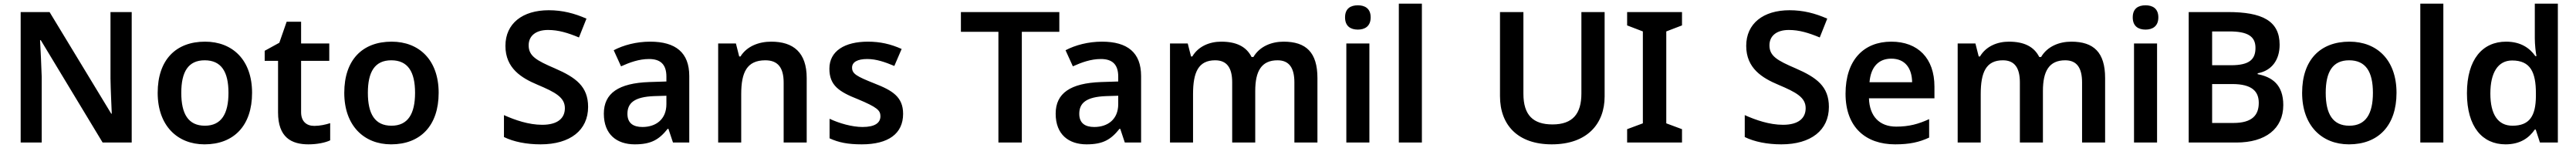

<svg xmlns="http://www.w3.org/2000/svg" viewBox="-20 -831 14083 810"><path d="M700 -51V-765H584V-402C585 -337 589 -262 591 -209H588L251 -765H93V-51H208V-411C206 -481 202 -551 199 -611H203L541 -51Z M1358 -323C1358 -503 1251 -603 1101 -603C941 -603 842 -503 842 -323C842 -143 950 -41 1098 -41C1258 -41 1358 -143 1358 -323ZM971 -323C971 -438 1009 -501 1099 -501C1190 -501 1229 -438 1229 -323C1229 -208 1190 -143 1100 -143C1009 -143 971 -208 971 -323Z M1698 -142C1656 -142 1626 -166 1626 -217V-498H1780V-593H1626V-712H1547L1507 -597L1427 -553V-498H1500V-216C1500 -79 1573 -41 1666 -41C1713 -41 1758 -50 1785 -63V-157C1760 -149 1729 -142 1698 -142Z M2378 -323C2378 -503 2271 -603 2121 -603C1961 -603 1862 -503 1862 -323C1862 -143 1970 -41 2118 -41C2278 -41 2378 -143 2378 -323ZM1991 -323C1991 -438 2029 -501 2119 -501C2210 -501 2249 -438 2249 -323C2249 -208 2210 -143 2120 -143C2029 -143 1991 -208 1991 -323Z M3195 -246C3195 -358 3128 -407 3013 -457C2913 -500 2870 -524 2870 -583C2870 -633 2907 -667 2976 -667C3033 -667 3085 -651 3145 -626L3186 -729C3120 -758 3055 -775 2980 -775C2836 -775 2743 -702 2743 -580C2743 -457 2831 -404 2919 -367C3016 -326 3068 -298 3068 -239C3068 -185 3030 -148 2944 -148C2870 -148 2795 -174 2735 -201V-81C2788 -55 2858 -41 2935 -41C3098 -41 3195 -119 3195 -246Z M3534 -603C3459 -603 3388 -584 3335 -556L3375 -468C3424 -490 3474 -508 3528 -508C3588 -508 3623 -481 3623 -412V-385L3529 -382C3362 -376 3281 -321 3281 -209C3281 -94 3353 -41 3450 -41C3540 -41 3583 -67 3630 -126H3634L3659 -51H3748V-415C3748 -543 3674 -603 3534 -603ZM3557 -305 3623 -307V-261C3623 -178 3566 -136 3492 -136C3443 -136 3410 -156 3410 -208C3410 -266 3446 -301 3557 -305Z M4196 -603C4128 -603 4063 -578 4028 -522H4021L4003 -593H3906V-51H4032V-316C4032 -435 4063 -501 4164 -501C4233 -501 4264 -460 4264 -379V-51H4390V-404C4390 -544 4317 -603 4196 -603Z M4917 -208C4917 -301 4858 -336 4761 -374C4663 -413 4638 -427 4638 -461C4638 -491 4667 -508 4721 -508C4771 -508 4819 -491 4869 -470L4909 -563C4849 -590 4791 -603 4725 -603C4598 -603 4514 -552 4514 -455C4514 -364 4566 -329 4670 -288C4775 -244 4793 -227 4793 -195C4793 -159 4764 -136 4695 -136C4638 -136 4568 -156 4515 -181V-74C4565 -51 4615 -41 4691 -41C4836 -41 4917 -99 4917 -208Z M5566 -51V-657H5771V-765H5233V-657H5438V-51Z M6004 -603C5929 -603 5858 -584 5805 -556L5845 -468C5894 -490 5944 -508 5998 -508C6058 -508 6093 -481 6093 -412V-385L5999 -382C5832 -376 5751 -321 5751 -209C5751 -94 5823 -41 5920 -41C6010 -41 6053 -67 6100 -126H6104L6129 -51H6218V-415C6218 -543 6144 -603 6004 -603ZM6027 -305 6093 -307V-261C6093 -178 6036 -136 5962 -136C5913 -136 5880 -156 5880 -208C5880 -266 5916 -301 6027 -305Z M6997 -603C6931 -603 6866 -577 6832 -519H6822C6793 -577 6737 -603 6656 -603C6593 -603 6531 -578 6498 -522H6491L6473 -593H6376V-51H6502V-316C6502 -435 6531 -501 6623 -501C6687 -501 6716 -460 6716 -380V-51H6842V-333C6842 -442 6876 -501 6964 -501C7027 -501 7056 -460 7056 -380V-51H7182V-404C7182 -544 7120 -603 6997 -603Z M7403 -802C7364 -802 7333 -785 7333 -736C7333 -687 7364 -669 7403 -669C7441 -669 7473 -687 7473 -736C7473 -785 7441 -802 7403 -802ZM7466 -593H7340V-51H7466Z M7753 -51V-811H7627V-51Z M8752 -303V-765H8625V-319C8625 -209 8578 -150 8467 -150C8361 -150 8308 -201 8308 -318V-765H8180V-305C8180 -146 8278 -41 8463 -41C8658 -41 8752 -155 8752 -303Z M9175 -51V-124L9089 -156V-659L9175 -692V-765H8875V-692L8961 -659V-156L8875 -124V-51Z M9978 -246C9978 -358 9911 -407 9796 -457C9696 -500 9653 -524 9653 -583C9653 -633 9690 -667 9759 -667C9816 -667 9868 -651 9928 -626L9969 -729C9903 -758 9838 -775 9763 -775C9619 -775 9526 -702 9526 -580C9526 -457 9614 -404 9702 -367C9799 -326 9851 -298 9851 -239C9851 -185 9813 -148 9727 -148C9653 -148 9578 -174 9518 -201V-81C9571 -55 9641 -41 9718 -41C9881 -41 9978 -119 9978 -246Z M10319 -603C10169 -603 10069 -503 10069 -318C10069 -133 10181 -41 10340 -41C10420 -41 10472 -53 10526 -78V-179C10467 -152 10416 -138 10346 -138C10254 -138 10200 -195 10197 -293H10555V-357C10555 -512 10465 -603 10319 -603ZM10319 -510C10396 -510 10432 -456 10433 -381H10200C10207 -466 10251 -510 10319 -510Z M11303 -603C11237 -603 11172 -577 11138 -519H11128C11099 -577 11043 -603 10962 -603C10899 -603 10837 -578 10804 -522H10797L10779 -593H10682V-51H10808V-316C10808 -435 10837 -501 10929 -501C10993 -501 11022 -460 11022 -380V-51H11148V-333C11148 -442 11182 -501 11270 -501C11333 -501 11362 -460 11362 -380V-51H11488V-404C11488 -544 11426 -603 11303 -603Z M11709 -802C11670 -802 11639 -785 11639 -736C11639 -687 11670 -669 11709 -669C11747 -669 11779 -687 11779 -736C11779 -785 11747 -802 11709 -802ZM11772 -593H11646V-51H11772Z M12160 -765H11945V-51H12206C12364 -51 12462 -126 12462 -256C12462 -368 12400 -410 12322 -425V-430C12399 -444 12442 -503 12442 -586C12442 -718 12345 -765 12160 -765ZM12177 -474H12073V-659H12167C12266 -659 12310 -633 12310 -569C12310 -507 12278 -474 12177 -474ZM12073 -371H12183C12292 -371 12328 -330 12328 -268C12328 -202 12293 -158 12189 -158H12073Z M13081 -323C13081 -503 12974 -603 12824 -603C12664 -603 12565 -503 12565 -323C12565 -143 12673 -41 12821 -41C12981 -41 13081 -143 13081 -323ZM12694 -323C12694 -438 12732 -501 12822 -501C12913 -501 12952 -438 12952 -323C12952 -208 12913 -143 12823 -143C12732 -143 12694 -208 12694 -323Z M13337 -51V-811H13211V-51Z M13677 -41C13758 -41 13806 -77 13837 -122H13842L13865 -51H13963V-811H13837V-621C13837 -587 13842 -543 13846 -524H13840C13809 -568 13760 -603 13680 -603C13552 -603 13466 -507 13466 -321C13466 -136 13551 -41 13677 -41ZM13715 -143C13636 -143 13594 -204 13594 -319C13594 -434 13636 -500 13713 -500C13813 -500 13843 -436 13843 -320V-304C13842 -196 13808 -143 13715 -143Z"/></svg>

Font: Noto Sans Tamil UI SemiBold
Style: Regular
Weight: 600
Designer: Jelle Bosma - Monotype Design Team
Foundry: Monotype Imaging Inc.
Version: Version 2.004